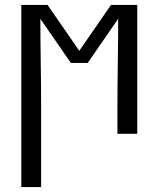

<svg xmlns="http://www.w3.org/2000/svg" viewBox="-20 -540 640 775"><path d="M66 215V-520H172L300 -335L428 -520H534V0H454V-104Q454 -194 455.5 -284Q457 -374 457 -464L334 -286H266L143 -464Q143 -374 144.5 -284Q146 -194 146 -104V215Z"/></svg>

Font: Iosevka HT Extended
Style: Regular
Weight: 400
Width: 7
Monospace: yes
Designer: Belleve Invis
Foundry: Belleve Invis
Version: Version 32.3.0; ttfautohint (v1.8.4)